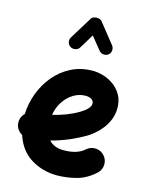

<svg xmlns="http://www.w3.org/2000/svg" viewBox="-135 -945 851 1096"><g transform="rotate(15 291.0 -397.0)"><path d="M531.2 -8.8Q481 37.1 422.9 52Q364.7 66.9 310.1 66.9Q225.6 66.9 156.7 24.9Q87.9 -17.1 59.1 -104.5Q43 -113.3 32 -129.2Q21 -145 20 -165Q17.6 -199.7 43 -224.1Q44.9 -285.6 67.1 -345.9Q89.4 -406.2 129.9 -455.3Q170.4 -504.4 227.5 -533.7Q284.7 -563 355.5 -563Q386.7 -563 419.9 -552.7Q453.1 -542.5 481.4 -521.2Q509.8 -500 527.3 -468.3Q544.9 -436.5 544.9 -393.1Q544.9 -355 531.5 -323Q518.1 -291 498.3 -266.6Q478.5 -242.2 458.5 -225.6Q438.5 -209 424.8 -200.7Q376.5 -171.9 325.9 -150.6Q275.4 -129.4 222.7 -115.7Q252.4 -81.5 310.1 -81.5Q390.1 -81.5 431.6 -119.1Q454.6 -139.6 485.4 -138.2Q516.1 -136.7 536.6 -113.8Q557.1 -91.3 555.7 -60.3Q554.2 -29.3 531.2 -8.8ZM351.1 -414.6Q314.9 -414.6 281.7 -394.8Q248.5 -375 225.1 -340.1Q201.7 -305.2 194.3 -259.8Q278.8 -279.3 343.3 -317.4Q376.5 -337.4 388.7 -352.8Q400.9 -368.2 400.9 -380.9Q400.9 -396.5 387.5 -405.5Q374 -414.6 351.1 -414.6ZM196.3 -661.1Q183.1 -669.4 179.4 -685.1Q175.8 -700.7 184.1 -714.4L265.1 -846.2Q271 -856 283.7 -859.4Q296.4 -862.8 309.3 -860.4Q322.3 -857.9 328.6 -849.6L422.4 -731.9Q432.1 -719.7 430.7 -703.1Q429.2 -686.5 416.5 -676.8Q404.3 -667.5 387.9 -669.2Q371.6 -670.9 361.8 -683.6L301.8 -757.8L250.5 -673.3Q242.7 -660.2 226.3 -656.5Q210 -652.8 196.3 -661.1Z"/></g></svg>

Font: Mikhak ExtraBold
Style: Regular
Weight: 800
Designer: Amin Abedi
Version: Version 3.3